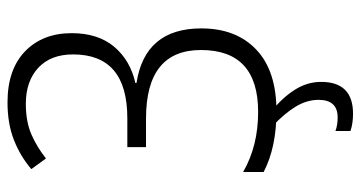

<svg xmlns="http://www.w3.org/2000/svg" viewBox="-250 -514 983 524"><g transform="rotate(-90 242.0 -252.5)"><path d="M413 -549Q413 -628 363.5 -676Q314 -724 224 -724Q166 -724 121.5 -706.5Q77 -689 42 -659L71 -619Q101 -643 136 -658.5Q171 -674 220 -674Q282 -674 318.5 -640Q355 -606 355 -545Q355 -397 181 -397H102V-346H180Q367 -346 367 -196Q367 -40 198 -40Q105 -40 34 -81V-25Q101 10 200 10Q310 10 368 -45Q426 -100 426 -195Q426 -349 277 -372V-375Q339 -389 376 -433Q413 -477 413 -549ZM231 125Q231 177 183 177Q162 177 146 171V212Q167 219 193 219Q280 219 280 132Q280 93 257.5 58.5Q235 24 200 -3L160 0Q194 32 212.5 62.5Q231 93 231 125Z"/></g></svg>

Font: Noto Sans UI SemiCondensed Light
Style: Regular
Weight: 300
Width: 4
Designer: Monotype Design Team
Foundry: Monotype Imaging Inc.
Version: Version 1.901